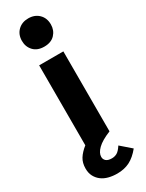

<svg xmlns="http://www.w3.org/2000/svg" viewBox="-240 -747 752 990"><g transform="rotate(-30 136.0 -252.5)"><path d="M50 -629Q50 -667 74 -690.5Q98 -714 136 -714Q174 -714 198 -690.5Q222 -667 222 -629Q222 -594 199.5 -570Q177 -546 136 -546Q95 -546 72.5 -570Q50 -594 50 -629ZM64 -476H208V0Q154 22 129.5 46Q105 70 105 93Q105 108 116 117.5Q127 127 150 127Q166 127 180 119.5Q194 112 211 86L272 139Q242 176 209.5 192.5Q177 209 135 209Q108 209 84.5 203Q61 197 43.5 184Q26 171 15.5 151.5Q5 132 5 105Q5 71 20 47Q35 23 64 0Z"/></g></svg>

Font: Post Grotesk Bold
Style: Bold
Weight: 700
Version: Version 1.0